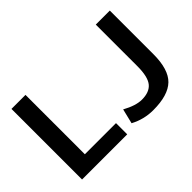

<svg xmlns="http://www.w3.org/2000/svg" viewBox="-119 -1062 1404 1404"><g transform="rotate(-45 582.5 -360.0)"><path d="M951 -730H1096V-280Q1096 -122 1028 -56Q960 10 806 10Q710 10 626 -35L654 -150Q739 -103 802 -103Q880 -103 915.5 -147Q951 -191 951 -300ZM224 -730V-116H546V0H79V-730Z"/></g></svg>

Font: M PLUS 1p
Style: Bold
Weight: 700
Version: Version 1.062